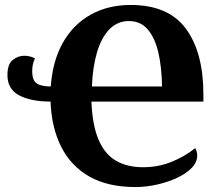

<svg xmlns="http://www.w3.org/2000/svg" viewBox="-20 -745 896 775"><path d="M527 10Q415 10 340.5 -32.5Q266 -75 227 -152.5Q188 -230 184 -335Q105 -335 57.5 -360Q10 -385 10 -442Q10 -486 31.5 -503Q53 -520 78 -520Q89 -520 101.5 -517Q114 -514 121 -509Q110 -487 110 -458Q110 -421 128 -408.5Q146 -396 185 -396Q192 -498 233.5 -572Q275 -646 345.5 -685.5Q416 -725 507 -725Q660 -725 730.5 -629Q801 -533 801 -364V-335H349Q353 -238 378.5 -179.5Q404 -121 449.5 -95.5Q495 -70 557 -70Q619 -70 672 -91.5Q725 -113 768 -147Q776 -133 776 -117Q776 -90 753.5 -67Q731 -44 694.5 -27Q658 -10 614 0Q570 10 527 10ZM634 -396Q633 -472 619.5 -531.5Q606 -591 577 -625.5Q548 -660 500 -660Q454 -660 421.5 -626.5Q389 -593 371.5 -533.5Q354 -474 351 -396Z"/></svg>

Font: NotoSerif-Bold
Style: Regular
Weight: 700
Designer: Monotype Design Team
Foundry: Monotype Imaging Inc.
Version: Version 2.007; ttfautohint (v1.8) -l 8 -r 50 -G 200 -x 14 -D